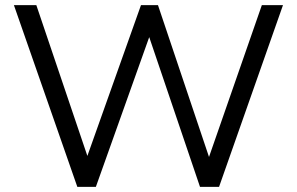

<svg xmlns="http://www.w3.org/2000/svg" viewBox="-20 -725 1152 745"><path d="M280 0 34 -705H121L319 -120L527 -705H593L791 -116L996 -705H1078L830 0H756L559 -581L352 0Z"/></svg>

Font: Mulish
Style: Regular
Weight: 400
Designer: Vernon Adams
Foundry: Vernon Adams
Version: Version 3.603; ttfautohint (v1.8.3)